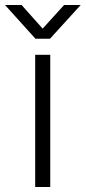

<svg xmlns="http://www.w3.org/2000/svg" viewBox="-63 -744 341 764"><path d="M77 0V-526H137V0ZM-43 -724H23L122 -613H91L192 -724H258L136 -590H78Z"/></svg>

Font: Archivo SemiExpanded ExtraLight
Style: Regular
Weight: 250
Width: 6
Designer: Hector Gatti
Foundry: Omnibus-Type
Version: Version 2.001